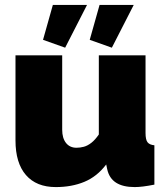

<svg xmlns="http://www.w3.org/2000/svg" viewBox="-20 -751 678 781"><path d="M43 -180V-526H233V-223Q233 -189 248.5 -169.5Q264 -150 291 -150Q306 -150 321 -154Q336 -158 351.5 -170Q367 -182 382 -204V-526H572V-210Q572 -183 580 -172.5Q588 -162 608 -160V0Q583 5 563 7.5Q543 10 528 10Q480 10 452 -8Q424 -26 416 -63L412 -82Q375 -33 323.5 -11.5Q272 10 207 10Q128 10 85.5 -39Q43 -88 43 -180ZM245 -557 155 -589 195 -731H334ZM435 -557 345 -589 385 -731H524Z"/></svg>

Font: Raleway Thin Black
Style: Regular
Weight: 900
Version: Version 4.026